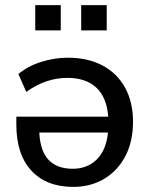

<svg xmlns="http://www.w3.org/2000/svg" viewBox="-20 -723 589 752"><path d="M267 9Q162 9 103 -54.5Q44 -118 44 -235V-266H404Q398 -342 357 -380Q316 -418 244 -418Q159 -418 83 -363L52 -433Q89 -464 141 -480.5Q193 -497 246 -497Q324 -497 381.5 -466.5Q439 -436 470 -379.5Q501 -323 501 -246Q501 -169 471 -111.5Q441 -54 388 -22.5Q335 9 267 9ZM265 -62Q322 -62 359 -98.5Q396 -135 403 -204H134Q140 -62 265 -62ZM298 -604V-703H398V-604ZM118 -604V-703H218V-604Z"/></svg>

Font: Nunito Sans SemiBold
Style: Regular
Weight: 600
Designer: Vernon Adams
Foundry: Vernon Adams
Version: Version 3.101; ttfautohint (v1.8.4.7-5d5b);gftools[0.9.27]